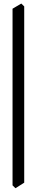

<svg xmlns="http://www.w3.org/2000/svg" viewBox="-20 -791 202 1053"><path d="M64.9 241.2 48.8 225.6V-743.2L96.7 -771.5L112.8 -755.9V210.9Z"/></svg>

Font: Kelvinch
Style: Regular
Weight: 400
Designer: Paul James MIller
Foundry: High-Logic / Made with FontCreator
Version: Version 3.30 September 23, 2016